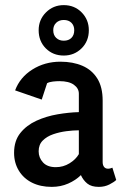

<svg xmlns="http://www.w3.org/2000/svg" viewBox="-20 -726 496 750"><path d="M182 4Q138 4 105 -12.5Q72 -29 53.5 -59.5Q35 -90 35 -129Q35 -176 59.5 -206.5Q84 -237 122.5 -254.5Q161 -272 205 -279.5Q249 -287 288 -288V-360Q288 -381 268.5 -395Q249 -409 212 -409Q201 -409 187 -407.5Q173 -406 164 -401L143 -337L39 -373Q58 -424 106.5 -454.5Q155 -485 216 -485Q265 -485 302 -469Q339 -453 360 -419.5Q381 -386 381 -333V-93Q381 -81 386.5 -74Q392 -67 402 -67Q407 -67 412 -68.5Q417 -70 419 -71L434 -23Q426 -15 407.5 -5.5Q389 4 366 4Q337 4 321 -9Q305 -22 296 -42Q276 -22 246.5 -9Q217 4 182 4ZM198 -73Q227 -73 251.5 -88Q276 -103 288 -124V-217Q266 -217 239 -213.5Q212 -210 187.5 -201.5Q163 -193 147 -177Q131 -161 131 -135Q131 -110 148 -91.5Q165 -73 198 -73ZM131 -608Q131 -649 159.5 -677.5Q188 -706 229 -706Q271 -706 299 -677.5Q327 -649 327 -608Q327 -565 298.5 -537Q270 -509 229 -509Q187 -509 159 -537Q131 -565 131 -608ZM188 -608Q188 -589 199.5 -578Q211 -567 229 -567Q248 -567 259 -578Q270 -589 270 -608Q270 -626 259 -637Q248 -648 229 -648Q211 -648 199.5 -637Q188 -626 188 -608Z"/></svg>

Font: Kreon Light
Style: Regular
Weight: 400
Version: Version 2.002